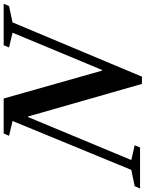

<svg xmlns="http://www.w3.org/2000/svg" viewBox="48 -912 812 1072"><g transform="rotate(-90 454.0 -376.0)"><path d="M521.5 10.5 339.5 -625.5H336.5L96.5 -49L179 -30L166.5 0H-62.5L-49.5 -30L41.5 -49L314.5 -712L231.5 -731.5L245 -761.5H440L595.5 -212.5H599.5L807.5 -712L725 -731.5L737.5 -761.5H969L956 -731.5L865 -712L562 10.5Z"/></g></svg>

Font: Libre Caslon Text SemiBold Italic
Style: Regular
Weight: 600
Italic angle: -22.583°
Designer: Pablo Impallari, Rodrigo Fuenzalida, Katja Schimmel
Foundry: Pablo Impallari, Rodrigo Fuenzalida
Version: Version 2.000